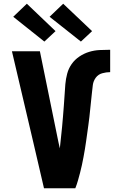

<svg xmlns="http://www.w3.org/2000/svg" viewBox="-20 -1010 640 1030"><path d="M216 0 159 -245 44 -735H194L294 -245Q296 -237 297.5 -229.5Q299 -222 301 -214Q304 -242 307 -271Q310 -300 313 -328.5Q316 -357 318 -385.5Q320 -414 322.5 -443Q325 -472 326.5 -500.5Q328 -529 330.5 -558Q333 -587 340.5 -615Q348 -643 364.5 -666.5Q381 -690 405.5 -706.5Q430 -723 457.5 -731.5Q485 -740 514 -741.5Q543 -743 571 -743V-623Q550 -623 528.5 -617Q507 -611 494 -593.5Q481 -576 478 -554Q475 -532 473 -510.5Q471 -489 468.5 -467.5Q466 -446 464 -424.5Q462 -403 459.5 -381.5Q457 -360 454 -338.5Q451 -317 448 -295.5Q445 -274 442 -252.5Q439 -231 435.5 -210Q432 -189 428 -167.5Q424 -146 419.5 -125Q415 -104 409.5 -83Q404 -62 398 -41Q392 -20 384 0ZM414 -787 246 -920 319 -990 474 -843ZM218 -787 51 -920 124 -990 278 -843Z"/></svg>

Font: Iosevka Aile Heavy
Style: Regular
Weight: 900
Designer: Belleve Invis
Foundry: Belleve Invis
Version: Version 31.1.0; ttfautohint (v1.8.4)